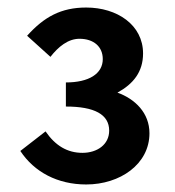

<svg xmlns="http://www.w3.org/2000/svg" viewBox="-20 -908 464 510"><path d="M209 -418C299 -418 377 -472 377 -554C377 -608 339 -645 292 -662C334 -685 360 -717 360 -766C360 -842 291 -888 209 -888C142 -888 97 -863 52 -813L114 -757C135 -784 161 -805 191 -805C229 -805 253 -784 253 -751C253 -712 216 -689 155 -689V-625C231 -625 270 -604 270 -561C270 -524 238 -502 199 -502C159 -502 127 -521 101 -559L34 -507C71 -451 133 -418 209 -418Z"/></svg>

Font: Noto Sans CJK SC
Style: Bold
Weight: 700
Designer: Ryoko NISHIZUKA 西塚涼子 (kana, bopomofo & ideographs); Paul D. Hunt (Latin, Greek & Cyrillic); Sandoll Communications 산돌커뮤니
Foundry: Adobe
Version: Version 2.004;hotconv 1.0.118;makeotfexe 2.5.65603